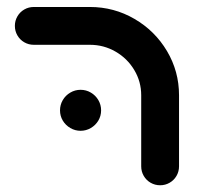

<svg xmlns="http://www.w3.org/2000/svg" viewBox="-20 -539 587 564"><path d="M450.4 5.2Q435.2 5.2 422.4 -2.2Q409.6 -9.6 402.2 -22.4Q394.8 -35.2 394.8 -50.4V-259.3Q394.8 -299.3 374.4 -333.3Q354.1 -367.4 319.4 -387.4Q284.8 -407.4 244.1 -407.4H79.3Q64.1 -407.4 51.3 -414.8Q38.5 -422.2 31.1 -435Q23.7 -447.8 23.7 -463Q23.7 -478.1 31.1 -490.9Q38.5 -503.7 51.3 -511.1Q64.1 -518.5 79.3 -518.5H244.1Q314.8 -518.5 375 -483.5Q435.2 -448.5 470.6 -388.9Q505.9 -329.3 505.9 -259.3V-50.4Q505.9 -35.2 498.5 -22.4Q491.1 -9.6 478.3 -2.2Q465.6 5.2 450.4 5.2ZM156.3 -214.8Q156.3 -231.1 164.4 -245Q172.6 -258.9 186.5 -267Q200.4 -275.2 216.7 -275.2Q233 -275.2 246.9 -267Q260.7 -258.9 268.9 -245Q277 -231.1 277 -214.8Q277 -198.5 268.9 -184.8Q260.7 -171.1 246.9 -163Q233 -154.8 216.7 -154.8Q200.4 -154.8 186.5 -163Q172.6 -171.1 164.4 -184.8Q156.3 -198.5 156.3 -214.8Z"/></svg>

Font: 26F Galaxy Hebrew Black
Style: Regular
Weight: 900
Designer: C₂₉H₂₅N₃O₅
Version: Version 1.000